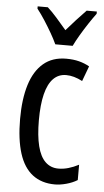

<svg xmlns="http://www.w3.org/2000/svg" viewBox="-55 -801 457 847"><g transform="rotate(5 173.5 -378.0)"><path d="M221 10Q162 10 122 -20.5Q82 -51 62.5 -112.5Q43 -174 43 -265Q43 -353 62.5 -416Q82 -479 122 -513Q162 -547 223 -547Q255 -547 280 -540.5Q305 -534 326 -522L301 -455Q282 -465 264 -470Q246 -475 229 -475Q195 -475 172 -451.5Q149 -428 137.5 -381.5Q126 -335 126 -266Q126 -198 137.5 -152Q149 -106 172.5 -83.5Q196 -61 230 -61Q252 -61 274.5 -67.5Q297 -74 320 -86V-18Q299 -5 271.5 2.5Q244 10 221 10ZM169 -606Q159 -628 144 -654Q129 -680 112 -706.5Q95 -733 77 -756V-766H122Q141 -749 163.5 -723.5Q186 -698 208 -672Q234 -702 251.5 -721Q269 -740 294 -766H339V-756Q324 -736 306.5 -709.5Q289 -683 273 -656Q257 -629 246 -606Z"/></g></svg>

Font: Noto Sans Thai ExtraCondensed
Style: Regular
Weight: 400
Width: 2
Designer: Monotype Design Team
Foundry: Monotype Imaging Inc.
Version: Version 2.002